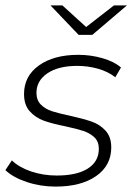

<svg xmlns="http://www.w3.org/2000/svg" viewBox="-25 -687 490 711"><path d="M-5 -57 19 -93Q46 -67 90.5 -52Q135 -37 185 -37Q260 -37 300.5 -63Q341 -89 341 -136Q341 -163 324.5 -178.5Q308 -194 284 -202Q260 -210 218 -219Q168 -229 137.5 -240Q107 -251 85.5 -274.5Q64 -298 64 -339Q64 -405 119 -444.5Q174 -484 265 -484Q311 -484 354.5 -471.5Q398 -459 423 -437L402 -401Q375 -422 338 -432.5Q301 -443 261 -443Q191 -443 150.5 -415.5Q110 -388 110 -343Q110 -316 126.5 -299.5Q143 -283 168 -275Q193 -267 236 -258Q285 -247 315 -236.5Q345 -226 366 -203Q387 -180 387 -141Q387 -74 331 -35Q275 4 181 4Q125 4 74 -13Q23 -30 -5 -57ZM445 -667 317 -558H266L162 -667H206L294 -587L397 -667Z"/></svg>

Font: Montserrat Ace
Style: Light Italic
Weight: 300
Italic angle: -11.3°
Designer: Julieta Ulanovsky
Foundry: Julieta Ulanovsky
Version: Version 1